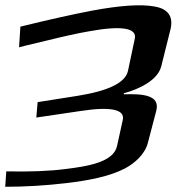

<svg xmlns="http://www.w3.org/2000/svg" viewBox="-85 -684 685 735"><path d="M389 -323V-327C449 -343 518 -377 532 -429L567 -569C580 -619 560 -650 507 -659C454 -669 373 -663 266 -643C198 -630 107 -610 -7 -582L-12 -503C-10 -504 24 -512 91 -528C160 -545 214 -557 255 -564C380 -587 440 -577 431 -536L405 -413C395 -367 330 -336 211 -317L59 -293L54 -234L223 -259C339 -277 394 -265 385 -225L363 -125C350 -63 249 -47 166 -37C105 -29 29 -26 -61 -28L-65 31C14 31 92 26 169 17C253 7 333 -8 393 -39C431 -59 470 -94 481 -137L513 -259C530 -322 458 -325 389 -323Z"/></svg>

Font: Gamestation Warped
Style: Italic
Weight: 400
Designer: Jonas Hecksher
Foundry: Jonas Hecksher, Playtypeª, e-types AS
Version: Version 1.003